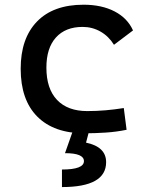

<svg xmlns="http://www.w3.org/2000/svg" viewBox="-20 -547 626 802"><path d="M333 9.8Q205.6 9.8 136 -59.8Q66.4 -129.4 66.4 -259.8Q66.4 -386.7 134.5 -457Q202.6 -527.3 329.1 -527.3Q404.8 -527.3 458.7 -499.3Q512.7 -471.2 535.6 -419.9L456.1 -359.9Q434.1 -395.5 399.9 -415Q365.7 -434.6 325.2 -434.6Q253.4 -434.6 213.6 -390.4Q173.8 -346.2 173.8 -264.6Q173.8 -176.3 218.3 -129.6Q262.7 -83 344.7 -83Q383.8 -83 422.1 -86.4Q460.4 -89.8 497.1 -95.7L508.8 -4.9Q466.3 3.9 421.4 6.8Q376.5 9.8 333 9.8ZM238.8 234.4V161.1Q330.6 161.1 330.6 126Q330.6 92.8 251.5 92.8L285.2 -2.9L351.6 2.4L339.4 48.8Q423.3 66.4 423.3 130.4Q423.3 234.4 238.8 234.4Z"/></svg>

Font: Caskaydia Cove
Style: Regular
Weight: 400
Monospace: yes
Designer: Aaron Bell
Foundry: Saja Typeworks
Version: Version 4.300; ttfautohint (v1.8.3)